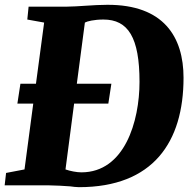

<svg xmlns="http://www.w3.org/2000/svg" viewBox="-41 -776 797 803"><path d="M-21.5 -1H158.2C189 -0.5 231 1.5 252.4 3.4C261.7 4.9 279.8 6.8 289.1 6.8C599.6 6.8 726.6 -182.1 726.6 -450.7C726.6 -621.6 643.6 -756.8 407.7 -755.9C350.1 -755.9 288.6 -748.5 233.4 -748H78.6L73.2 -694.3L143.6 -681.6L109.4 -425.8H44.4L31.7 -342.8H98.1L61.5 -67.4L-15.6 -52.7ZM232.9 -67.4 269 -342.8H412.1L424.8 -425.8H280.3L314 -681.6C323.2 -687 352.5 -694.3 391.6 -694.3C495.1 -694.3 542.5 -619.1 542.5 -433.6C542.5 -268.1 480 -55.2 299.3 -55.2C280.3 -55.2 252 -60.5 232.9 -67.4Z"/></svg>

Font: Merriweather
Style: Heavy Italic
Weight: 900
Italic angle: -7.5°
Designer: Eben Sorkin
Foundry: Eben Sorkin
Version: Version 1.001